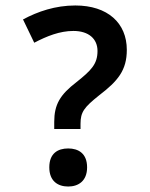

<svg xmlns="http://www.w3.org/2000/svg" viewBox="-20 -695 548 701"><path d="M178 -224H274V-243C274 -286 287 -303 342 -347C410 -399 443 -438 443 -513C443 -611 373 -675 255 -675C182 -675 118 -653 64 -624L105 -539C151 -563 198 -582 248 -582C304 -582 336 -553 336 -509C336 -461 313 -438 259 -395C199 -349 178 -313 178 -250ZM229 -14C266 -14 298 -34 298 -84C298 -135 266 -153 229 -153C191 -153 160 -135 160 -84C160 -34 191 -14 229 -14Z"/></svg>

Font: Noto Sans Gunjala Gondi Semibold
Style: Regular
Weight: 400
Designer: Ek Type
Foundry: Ek Type
Version: Version 1.004